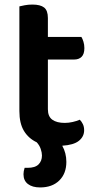

<svg xmlns="http://www.w3.org/2000/svg" viewBox="-20 -626 425 842"><path d="M190 -147Q190 -115 209.5 -101Q229 -87 264 -87Q281 -87 298.5 -91Q316 -95 330 -101Q338 -93 343.5 -81.5Q349 -70 349 -55Q349 -27 326 -8.5Q303 10 253 13Q271 45 271 84Q271 135 240 165.5Q209 196 156 196Q122 196 102.5 181Q83 166 83 138Q83 125 88 110H101Q134 110 149 95Q164 80 164 56Q164 43 158.5 27Q153 11 141 -2Q105 -19 85 -52Q65 -85 65 -139V-598Q73 -600 88.5 -603Q104 -606 122 -606Q157 -606 173.5 -593Q190 -580 190 -547V-464H337Q342 -456 346 -443Q350 -430 350 -415Q350 -389 338 -377Q326 -365 306 -365H190V-147Z"/></svg>

Font: Baloo 2 Latin SemiBold
Style: Regular
Weight: 400
Designer: Sarang Kulkarni and Ek Type
Foundry: Ek Type
Version: Version 1.001